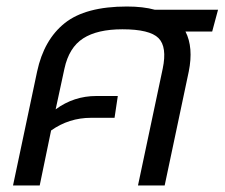

<svg xmlns="http://www.w3.org/2000/svg" viewBox="-20 -570 690 590"><path d="M20 0 94 -350Q115 -448 179 -499Q243 -550 370 -550Q395 -550 416.5 -547.5Q438 -545 456 -540H650L632 -473H550Q575 -424 560 -350L486 0H404L480 -359Q494 -426 467 -453Q440 -480 356 -480Q279 -480 235.5 -452Q192 -424 178 -359L151 -234Q207 -275 276 -275H342L332 -208H260Q192 -208 137 -169L102 0Z"/></svg>

Font: Kanit Light
Style: Italic
Weight: 300
Italic angle: -12°
Designer: Katatrad Team
Foundry: CadsonDemak
Version: Version 2.000; ttfautohint (v1.8.3)